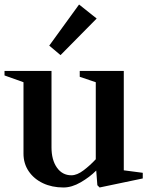

<svg xmlns="http://www.w3.org/2000/svg" viewBox="-31 -814 654 850"><path d="M250 16Q199 16 159 -3Q119 -22 96 -56Q73 -90 73 -134V-450L-11 -480V-500H197V-162Q197 -106 221 -72Q245 -38 285 -38Q310 -38 339 -60Q368 -82 393 -109V-450L322 -474V-500H517V-60L601 -49V-24L410 16L400 6L395 -59Q366 -30 326.5 -7Q287 16 250 16ZM237 -570 187 -612 319 -794 397 -732Z"/></svg>

Font: Wittgenstein Semibold
Style: Regular
Weight: 600
Designer: Jörg Drees
Foundry: Jörg Drees
Version: Version 1.303; ttfautohint (v1.8.4.7-5d5b)